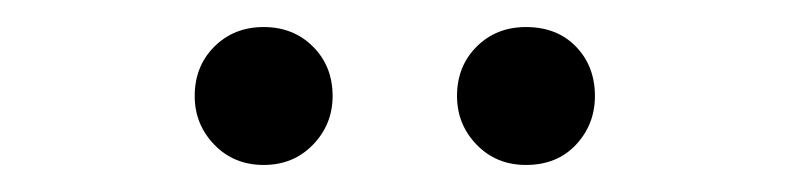

<svg xmlns="http://www.w3.org/2000/svg" viewBox="-20 -708 583 142"><path d="M369 -586Q347 -586 332.5 -601Q318 -616 318 -637Q318 -659 332.5 -673.5Q347 -688 369 -688Q392 -688 406 -673.5Q420 -659 420 -637Q420 -616 406 -601Q392 -586 369 -586ZM175 -586Q153 -586 138.5 -601Q124 -616 124 -637Q124 -659 138.5 -673.5Q153 -688 175 -688Q197 -688 211.5 -673.5Q226 -659 226 -637Q226 -616 211.5 -601Q197 -586 175 -586Z"/></svg>

Font: Assistant ExtraLight Medium
Style: Regular
Weight: 500
Version: Version 3.000